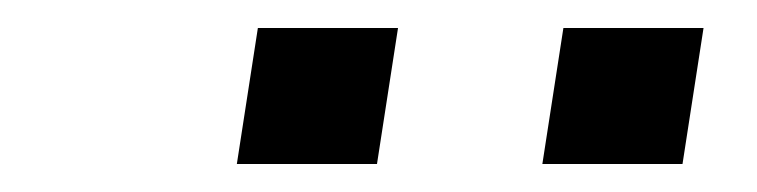

<svg xmlns="http://www.w3.org/2000/svg" viewBox="-20 -731 540 137"><path d="M367 -614 382 -711H482L467 -614ZM149 -614 164 -711H264L249 -614Z"/></svg>

Font: Nunito Sans 7pt SemiExpanded
Style: Italic
Weight: 400
Width: 6
Italic angle: -9°
Designer: Vernon Adams
Foundry: Vernon Adams
Version: Version 3.101;gftools[0.9.27]